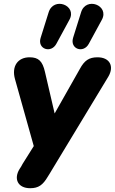

<svg xmlns="http://www.w3.org/2000/svg" viewBox="-20 -803 605 1012"><path d="M139 189C183 189 206 172 232 128L242 112L251 97L551 -399C583 -453 559 -501 494 -501C449 -501 425 -484 401 -440L268 -205L217 -424C204 -481 183 -501 136 -501C74 -501 40 -454 59 -386L158 -33L99 61L92 74L83 88C51 140 74 189 139 189ZM448 -572 517 -699C558 -775 432 -823 407 -737L365 -603C348 -544 420 -520 448 -572ZM277 -572 346 -699C388 -775 262 -823 236 -737L194 -603C176 -544 249 -520 277 -572Z"/></svg>

Font: SN Pro Heavy
Style: Italic
Weight: 800
Italic angle: -9°
Designer: Tobias Whetton
Foundry: Supernotes
Version: Version 1.001;Glyphs 3.2 (3249)